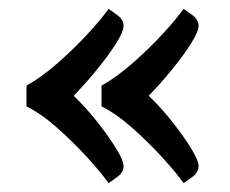

<svg xmlns="http://www.w3.org/2000/svg" viewBox="-20 -520 520 435"><path d="M226 -105Q209 -129 178 -163Q147 -197 110.5 -229.5Q74 -262 40 -279V-326Q74 -345 110.5 -377Q147 -409 178 -442.5Q209 -476 226 -500L247 -485Q260 -475 260 -461Q260 -449 243.5 -422.5Q227 -396 201 -364Q175 -332 147 -303Q176 -275 201.5 -242.5Q227 -210 243.5 -183Q260 -156 260 -144Q260 -130 247 -120ZM396 -105Q379 -129 348 -163Q317 -197 280.5 -229.5Q244 -262 210 -279V-326Q244 -345 280.5 -377Q317 -409 348 -442.5Q379 -476 396 -500L417 -485Q430 -475 430 -461Q430 -449 413.5 -422.5Q397 -396 371 -364Q345 -332 317 -303Q346 -275 371.5 -242.5Q397 -210 413.5 -183Q430 -156 430 -144Q430 -130 417 -120Z"/></svg>

Font: Gowun Batang
Style: Bold
Weight: 700
Designer: Yanghee Ryu
Foundry: Yanghee Ryu
Version: Version 2.000